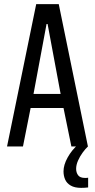

<svg xmlns="http://www.w3.org/2000/svg" viewBox="-20 -708 458 928"><path d="M14 0 155 -688H264L405 0H325L287 -186H128L91 0ZM142 -254H273L210 -592H205ZM372 200Q341 200 322 189Q303 178 295 160Q287 142 287 120Q287 89 307 53Q327 17 358 -10L405 0Q393 11 379.5 29.5Q366 48 357 68.5Q348 89 348 108Q348 126 357.5 139Q367 152 391 152Q393 152 397 152Q401 152 406 151V198Q396 199 389 199.5Q382 200 372 200Z"/></svg>

Font: Saira ExtraCondensed Medium
Style: Regular
Weight: 500
Width: 2
Designer: Hector Gatti with collaboration of the Omnibus-Type team
Foundry: Omnibus-Type
Version: Version 1.101